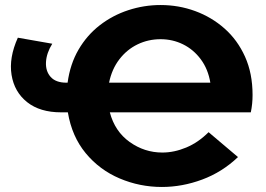

<svg xmlns="http://www.w3.org/2000/svg" viewBox="-20 -732 1058 764"><path d="M624 12Q536 12 456 -22Q376 -56 321 -122.5Q266 -189 250 -285H223Q139 -285 88 -325.5Q37 -366 26 -434Q15 -502 51 -582L188 -558Q165 -521 163 -485Q161 -449 181.5 -426Q202 -403 244 -403H249Q259 -477 292.5 -534.5Q326 -592 377 -631.5Q428 -671 490.5 -691.5Q553 -712 619 -712Q691 -712 756.5 -688Q822 -664 873.5 -618.5Q925 -573 955 -506.5Q985 -440 985 -354Q985 -318 978 -285H417Q437 -209 496 -167Q555 -125 626 -125Q673 -125 721 -145Q769 -165 810 -206L927 -107Q864 -47 784.5 -17.5Q705 12 624 12ZM414 -403H817Q808 -457 779 -496Q750 -535 708.5 -555.5Q667 -576 619 -576Q570 -576 527.5 -555.5Q485 -535 455 -496Q425 -457 414 -403Z"/></svg>

Font: Montserrat
Style: Bold
Weight: 700
Designer: Julieta Ulanovsky
Foundry: Julieta Ulanovsky
Version: Version 9.000; ttfautohint (v1.8.4.7-5d5b)